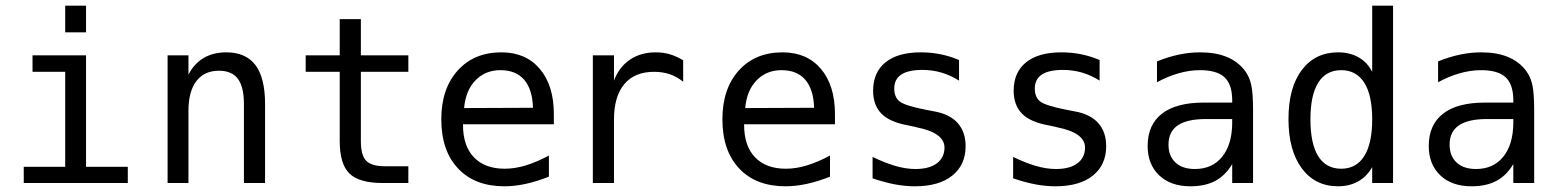

<svg xmlns="http://www.w3.org/2000/svg" viewBox="-20 -651 5540 683"><path d="M95.7 -454.1H286.1V-57.6H434.6V0H64.5V-57.6H211.9V-395.5H95.7ZM211.9 -630.9H286.1V-536.1H211.9Z M922.9 -281.2V0H847.7V-281.2Q847.7 -341.8 826.2 -370.6Q804.7 -399.4 758.8 -399.4Q707 -399.4 678.7 -362.8Q650.4 -326.2 650.4 -255.9V0H576.2V-454.1H650.4V-385.7Q670.9 -424.8 704.6 -444.8Q738.3 -464.8 785.2 -464.8Q854.5 -464.8 888.7 -419.4Q922.9 -374 922.9 -281.2Z M1263.7 -583V-454.1H1432.6V-395.5H1263.7V-149.4Q1263.7 -98.6 1282.7 -79.1Q1301.8 -59.6 1348.6 -59.6H1432.6V0H1340.8Q1257.8 0 1223.1 -33.7Q1188.5 -67.4 1188.5 -149.4V-395.5H1067.4V-454.1H1188.5V-583Z M1950.2 -245.1V-209H1627V-207Q1627 -131.8 1666 -91.3Q1705.1 -50.8 1775.4 -50.8Q1811.5 -50.8 1850.1 -62.5Q1888.7 -74.2 1932.6 -97.7V-22.5Q1890.6 -5.9 1851.1 2.9Q1811.5 11.7 1774.4 11.7Q1668.9 11.7 1609.4 -51.8Q1549.8 -115.2 1549.8 -226.6Q1549.8 -335 1607.9 -399.9Q1666 -464.8 1763.7 -464.8Q1850.6 -464.8 1900.4 -405.8Q1950.2 -346.7 1950.2 -245.1ZM1876 -267.6Q1874 -333 1844.7 -367.2Q1815.4 -401.4 1759.8 -401.4Q1707 -401.4 1671.9 -365.7Q1636.7 -330.1 1630.9 -266.6Z M2410.2 -360.4Q2386.7 -378.9 2361.8 -387.2Q2336.9 -395.5 2306.6 -395.5Q2237.3 -395.5 2200.7 -351.6Q2164.1 -307.6 2164.1 -225.6V0H2088.9V-454.1H2164.1V-364.3Q2182.6 -413.1 2221.2 -439Q2259.8 -464.8 2312.5 -464.8Q2340.8 -464.8 2364.3 -457.5Q2387.7 -450.2 2410.2 -436.5Z M2950.2 -245.1V-209H2627V-207Q2627 -131.8 2666 -91.3Q2705.1 -50.8 2775.4 -50.8Q2811.5 -50.8 2850.1 -62.5Q2888.7 -74.2 2932.6 -97.7V-22.5Q2890.6 -5.9 2851.1 2.9Q2811.5 11.7 2774.4 11.7Q2668.9 11.7 2609.4 -51.8Q2549.8 -115.2 2549.8 -226.6Q2549.8 -335 2607.9 -399.9Q2666 -464.8 2763.7 -464.8Q2850.6 -464.8 2900.4 -405.8Q2950.2 -346.7 2950.2 -245.1ZM2876 -267.6Q2874 -333 2844.7 -367.2Q2815.4 -401.4 2759.8 -401.4Q2707 -401.4 2671.9 -365.7Q2636.7 -330.1 2630.9 -266.6Z M3391.6 -437.5V-364.3Q3360.4 -383.8 3328.1 -393.1Q3295.9 -402.3 3261.7 -402.3Q3210.9 -402.3 3186 -385.7Q3161.1 -369.1 3161.1 -335.9Q3161.1 -305.7 3179.7 -290.5Q3198.2 -275.4 3272.5 -260.7L3302.7 -254.9Q3358.4 -245.1 3386.7 -213.4Q3415 -181.6 3415 -130.9Q3415 -64.5 3367.7 -26.4Q3320.3 11.7 3234.4 11.7Q3200.2 11.7 3163.6 4.9Q3127 -2 3084 -16.6V-92.8Q3126 -72.3 3164.1 -61Q3202.1 -49.8 3236.3 -49.8Q3286.1 -49.8 3313 -70.3Q3339.8 -90.8 3339.8 -126Q3339.8 -178.7 3240.2 -198.2L3237.3 -199.2L3210 -205.1Q3144.5 -216.8 3115.2 -247.1Q3085.9 -277.3 3085.9 -328.1Q3085.9 -393.6 3129.9 -429.2Q3173.8 -464.8 3255.9 -464.8Q3292 -464.8 3325.7 -458Q3359.4 -451.2 3391.6 -437.5Z M3891.6 -437.5V-364.3Q3860.4 -383.8 3828.1 -393.1Q3795.9 -402.3 3761.7 -402.3Q3710.9 -402.3 3686 -385.7Q3661.1 -369.1 3661.1 -335.9Q3661.1 -305.7 3679.7 -290.5Q3698.2 -275.4 3772.5 -260.7L3802.7 -254.9Q3858.4 -245.1 3886.7 -213.4Q3915 -181.6 3915 -130.9Q3915 -64.5 3867.7 -26.4Q3820.3 11.7 3734.4 11.7Q3700.2 11.7 3663.6 4.9Q3627 -2 3584 -16.6V-92.8Q3626 -72.3 3664.1 -61Q3702.1 -49.8 3736.3 -49.8Q3786.1 -49.8 3813 -70.3Q3839.8 -90.8 3839.8 -126Q3839.8 -178.7 3740.2 -198.2L3737.3 -199.2L3710 -205.1Q3644.5 -216.8 3615.2 -247.1Q3585.9 -277.3 3585.9 -328.1Q3585.9 -393.6 3629.9 -429.2Q3673.8 -464.8 3755.9 -464.8Q3792 -464.8 3825.7 -458Q3859.4 -451.2 3891.6 -437.5Z M4268.6 -227.5Q4203.1 -227.5 4169.9 -205.1Q4136.7 -182.6 4136.7 -136.7Q4136.7 -95.7 4161.6 -72.8Q4186.5 -49.8 4230.5 -49.8Q4292 -49.8 4327.1 -92.8Q4362.3 -135.7 4363.3 -211.9V-227.5ZM4437.5 -258.8V0H4363.3V-67.4Q4338.9 -26.4 4302.7 -7.3Q4266.6 11.7 4214.8 11.7Q4144.5 11.7 4103.5 -27.3Q4062.5 -66.4 4062.5 -131.8Q4062.5 -207 4113.3 -246.6Q4164.1 -286.1 4262.7 -286.1H4363.3V-297.9Q4362.3 -352.5 4335 -377Q4307.6 -401.4 4249 -401.4Q4210.9 -401.4 4171.9 -390.1Q4132.8 -378.9 4095.7 -358.4V-432.6Q4136.7 -449.2 4174.8 -457Q4212.9 -464.8 4249 -464.8Q4304.7 -464.8 4344.7 -448.2Q4384.8 -431.6 4409.2 -398.4Q4424.8 -377.9 4431.2 -348.1Q4437.5 -318.4 4437.5 -258.8Z M4861.3 -395.5V-630.9H4935.5V0H4861.3V-56.6Q4842.8 -23.4 4811.5 -5.9Q4780.3 11.7 4740.2 11.7Q4658.2 11.7 4610.8 -52.2Q4563.5 -116.2 4563.5 -227.5Q4563.5 -338.9 4610.8 -401.9Q4658.2 -464.8 4740.2 -464.8Q4781.2 -464.8 4812.5 -447.3Q4843.8 -429.7 4861.3 -395.5ZM4641.6 -226.6Q4641.6 -139.6 4669.4 -95.2Q4697.3 -50.8 4751 -50.8Q4804.7 -50.8 4833 -95.7Q4861.3 -140.6 4861.3 -226.6Q4861.3 -312.5 4833 -356.9Q4804.7 -401.4 4751 -401.4Q4697.3 -401.4 4669.4 -356.9Q4641.6 -312.5 4641.6 -226.6Z M5268.6 -227.5Q5203.1 -227.5 5169.9 -205.1Q5136.7 -182.6 5136.7 -136.7Q5136.7 -95.7 5161.6 -72.8Q5186.5 -49.8 5230.5 -49.8Q5292 -49.8 5327.1 -92.8Q5362.3 -135.7 5363.3 -211.9V-227.5ZM5437.5 -258.8V0H5363.3V-67.4Q5338.9 -26.4 5302.7 -7.3Q5266.6 11.7 5214.8 11.7Q5144.5 11.7 5103.5 -27.3Q5062.5 -66.4 5062.5 -131.8Q5062.5 -207 5113.3 -246.6Q5164.1 -286.1 5262.7 -286.1H5363.3V-297.9Q5362.3 -352.5 5335 -377Q5307.6 -401.4 5249 -401.4Q5210.9 -401.4 5171.9 -390.1Q5132.8 -378.9 5095.7 -358.4V-432.6Q5136.7 -449.2 5174.8 -457Q5212.9 -464.8 5249 -464.8Q5304.7 -464.8 5344.7 -448.2Q5384.8 -431.6 5409.2 -398.4Q5424.8 -377.9 5431.2 -348.1Q5437.5 -318.4 5437.5 -258.8Z"/></svg>

Font: BabelStone Shapes
Style: Regular
Weight: 400
Designer: Andrew West
Foundry: BabelStone
Version: Version 15.0.0 September 13, 2022